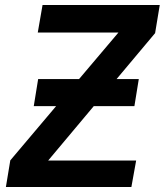

<svg xmlns="http://www.w3.org/2000/svg" viewBox="-20 -745 656 765"><path d="M21 -106 203.5 -322H114.5L132 -430H295L452 -615.5H130.5L149.5 -725H616.5L598 -613L444.5 -430H533L515.5 -322H353.5L172 -105.5H522.5L503.5 0H3.5Z"/></svg>

Font: JuliaMono SemiBoldItalic
Style: Regular
Weight: 600
Italic angle: -9°
Monospace: yes
Designer: cormullion
Foundry: corm
Version: Version 0.049; ttfautohint (v1.8.4)